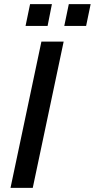

<svg xmlns="http://www.w3.org/2000/svg" viewBox="-20 -912 460 932"><path d="M31 0 181 -710H289L139 0ZM104 -786 126 -892H232L211 -786ZM292 -786 314 -892H420L398 -786Z"/></svg>

Font: Geist Medium
Style: Italic
Weight: 500
Italic angle: -12°
Designer: Basement.studio, Andrés Briganti, Mateo Zaragoza
Foundry: Basement.studio, Vercel, Andrés Briganti, Guido Ferreyra, Mateo Zaragoza
Version: Version 1.500; ttfautohint (v1.8.4.7-5d5b)